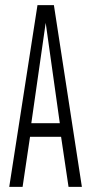

<svg xmlns="http://www.w3.org/2000/svg" viewBox="-20 -728 355 748"><path d="M16 0 126 -708H190L299 0H247L218 -195H97L68 0ZM102 -248H213L158 -639Z"/></svg>

Font: Georama ExtraCondensed Light
Style: Regular
Weight: 300
Width: 2
Designer: Jean-Baptiste Levee
Foundry: Production Type
Version: Version 1.000